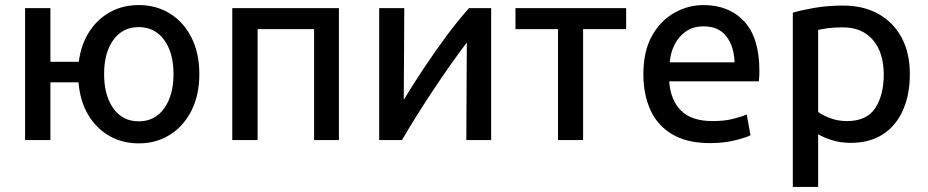

<svg xmlns="http://www.w3.org/2000/svg" viewBox="-20 -553 3662 758"><path d="M528 13Q463 13 411.5 -16.5Q360 -46 328 -100Q296 -154 290 -228H179V0H79V-521H179V-309H291Q300 -378 332.5 -428Q365 -478 415 -505.5Q465 -533 528 -533Q597 -533 651 -499.5Q705 -466 736 -404.5Q767 -343 767 -261Q767 -178 736 -116.5Q705 -55 651 -21Q597 13 528 13ZM528 -74Q591 -74 628 -125Q665 -176 665 -261Q665 -345 628 -395.5Q591 -446 528 -446Q464 -446 427.5 -395.5Q391 -345 391 -261Q391 -176 427.5 -125Q464 -74 528 -74Z M897 0V-521H1318V0H1220V-438H997V0Z M1477 0V-521H1576Q1576 -418 1575 -325.5Q1574 -233 1574 -159Q1609 -217 1653.5 -284Q1698 -351 1744.5 -413.5Q1791 -476 1832 -521H1919V0H1821Q1821 -106 1822 -206.5Q1823 -307 1823 -385Q1793 -346 1758.5 -297Q1724 -248 1688.5 -194.5Q1653 -141 1621.5 -90.5Q1590 -40 1567 0Z M2183 0V-438H2015V-521H2452V-438H2282V0Z M2784 12Q2692 12 2633.5 -23Q2575 -58 2547.5 -119.5Q2520 -181 2520 -259Q2520 -351 2554 -411.5Q2588 -472 2642.5 -502.5Q2697 -533 2757 -533Q2858 -533 2918 -468.5Q2978 -404 2978 -273Q2978 -264 2977.5 -252.5Q2977 -241 2976 -232H2622Q2627 -158 2668.5 -116.5Q2710 -75 2793 -75Q2841 -75 2875.5 -84Q2910 -93 2928 -101L2943 -19Q2926 -10 2881.5 1Q2837 12 2784 12ZM2624 -307H2880Q2878 -370 2847.5 -409.5Q2817 -449 2758 -449Q2717 -449 2688 -429Q2659 -409 2643 -376.5Q2627 -344 2624 -307Z M3110 185V-503Q3144 -513 3195.5 -522Q3247 -531 3309 -531Q3389 -531 3448 -498Q3507 -465 3539.5 -404.5Q3572 -344 3572 -260Q3572 -180 3545 -118.5Q3518 -57 3466 -23Q3414 11 3339 11Q3297 11 3263.5 0Q3230 -11 3210 -23V185ZM3324 -75Q3402 -75 3435.5 -126.5Q3469 -178 3469 -258Q3469 -346 3426 -395.5Q3383 -445 3308 -445Q3272 -445 3247.5 -441.5Q3223 -438 3210 -435V-111Q3225 -99 3256 -87Q3287 -75 3324 -75Z"/></svg>

Font: Ubuntu Sans Medium
Style: Regular
Weight: 500
Designer: Dalton Maag Ltd
Foundry: Dalton Maag Ltd
Version: Version 1.006; ttfautohint (v1.8.4.7-5d5b)